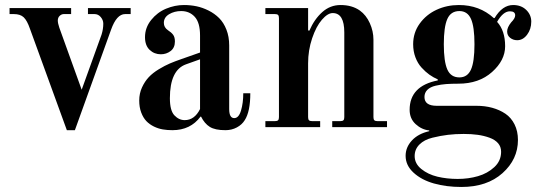

<svg xmlns="http://www.w3.org/2000/svg" viewBox="-20 -506 2146 764"><path d="M18 -450V-474H263V-450H234Q225 -450 217.5 -443Q210 -436 210 -424Q210 -414 216 -396L305 -149L384 -368Q391 -390 391 -412Q391 -426 381 -438Q371 -450 356 -450H330V-474H500V-450H478Q444 -450 422 -388L278 12H246L99 -392Q88 -424 74.5 -437Q61 -450 35 -450Z M656 -115Q656 -66 674 -47Q692 -28 715 -28Q754 -28 776 -72V-270L720 -250Q656 -227 656 -115ZM534 -106Q534 -134 545 -158Q556 -182 572 -199Q588 -216 612 -230.5Q636 -245 656 -253.5Q676 -262 702 -271L776 -297V-365Q776 -416 755 -439Q734 -462 701 -462Q674 -462 653 -449.5Q632 -437 632 -415Q632 -397 648 -386Q662 -377 669 -367.5Q676 -358 676 -341Q676 -316 659 -303Q642 -290 620 -290Q594 -290 575.5 -307.5Q557 -325 557 -358Q557 -396 581.5 -426.5Q606 -457 641 -471.5Q676 -486 712 -486Q738 -486 762 -481Q786 -476 810 -464Q834 -452 852 -434Q870 -416 881 -388Q892 -360 892 -325V-72Q892 -36 912 -36Q930 -36 939 -66Q948 -96 948 -135H976Q976 -62 954 -28Q943 -10 922.5 1Q902 12 877 12Q836 12 815 -1Q794 -14 780 -42H778Q738 12 666 12Q646 12 628 9Q610 6 592.5 -2.5Q575 -11 562.5 -24Q550 -37 542 -58Q534 -79 534 -106Z M1036 0V-24H1074Q1083 -24 1086.5 -27.5Q1090 -31 1090 -40V-434Q1090 -443 1086.5 -446.5Q1083 -450 1074 -450H1036V-474H1206V-385L1211 -384Q1231 -430 1262.5 -458Q1294 -486 1335 -486Q1381 -486 1412 -464Q1437 -446 1451.5 -414Q1466 -382 1466 -348V-40Q1466 -31 1469.5 -27.5Q1473 -24 1482 -24H1520V0H1302V-24H1334Q1343 -24 1346.5 -27.5Q1350 -31 1350 -40V-377Q1350 -454 1304 -454Q1284 -454 1261 -427.5Q1238 -401 1222 -353.5Q1206 -306 1206 -254V-40Q1206 -31 1209.5 -27.5Q1213 -24 1222 -24H1254V0Z M1594 114Q1594 80 1619 53Q1644 26 1688 16V13Q1658 10 1634 -12Q1610 -34 1610 -69Q1610 -164 1722 -186V-190Q1704 -198 1688.5 -209Q1673 -220 1657.5 -237Q1642 -254 1633 -278Q1624 -302 1624 -330Q1624 -376 1650 -412Q1676 -448 1717 -467Q1758 -486 1806 -486Q1888 -486 1945 -434H1948Q1979 -486 2022 -486Q2054 -486 2074 -466.5Q2094 -447 2094 -420Q2094 -390 2077.5 -368Q2061 -346 2038 -346Q2022 -346 2010 -355.5Q1998 -365 1998 -381Q1998 -397 2014 -417Q2030 -433 2030 -445Q2030 -461 2009 -461Q1982 -461 1958 -419Q1990 -384 1990 -322Q1990 -266 1938 -219.5Q1886 -173 1804 -173Q1776 -173 1755.5 -171.5Q1735 -170 1713.5 -165Q1692 -160 1680.5 -148.5Q1669 -137 1669 -120Q1669 -85 1718 -85H1876Q1910 -85 1939 -77Q1968 -69 1991 -53.5Q2014 -38 2027.5 -11Q2041 16 2041 51Q2041 128 1979.5 183Q1918 238 1816 238Q1756 238 1706.5 224Q1657 210 1625.5 181Q1594 152 1594 114ZM1808 -198Q1840 -198 1854 -229Q1868 -260 1868 -330Q1868 -400 1854 -431Q1840 -462 1808 -462Q1774 -462 1760 -430.5Q1746 -399 1746 -330Q1746 -261 1760 -229.5Q1774 -198 1808 -198ZM1630 115Q1630 145 1656.5 166.5Q1683 188 1720.5 197Q1758 206 1801 206Q1844 206 1882 195Q1920 184 1947 159Q1974 134 1974 98Q1974 78 1962 64Q1950 50 1928 42Q1906 34 1881 30.5Q1856 27 1825 27Q1792 27 1762.5 30.5Q1733 34 1700.5 42Q1668 50 1649 69Q1630 88 1630 115Z"/></svg>

Font: Old Standard TT
Style: Bold
Weight: 700
Designer: Alexey Kryukov <alexios@thessalonica.org.ru>
Version: Version 2.2